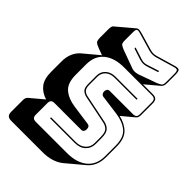

<svg xmlns="http://www.w3.org/2000/svg" viewBox="-310 -1119 1370 1370"><g transform="rotate(45 375.0 -434.5)"><path d="M389 119H73Q49 119 38 108Q27 97 27 73V-44Q27 -57 30.5 -66Q34 -75 41 -81L141 -165Q88 -181 57.5 -219.5Q27 -258 27 -330V-435Q27 -480 42 -515Q57 -550 85 -574L200 -670L149 -689Q119 -700 110 -710Q101 -720 101 -751V-832Q101 -849 103.5 -859Q106 -869 112 -873L241 -982Q246 -986 256.5 -986.5Q267 -987 285 -982L422 -942Q438 -938 450 -938Q462 -938 478 -942L615 -982Q648 -992 658.5 -984.5Q669 -977 669 -941V-860Q669 -841 665 -831Q661 -821 653 -814L553 -730H653Q677 -730 688 -719Q699 -708 699 -684V-565Q699 -552 695.5 -543Q692 -534 685 -528L595 -453Q658 -439 696.5 -400.5Q735 -362 735 -281V-176Q735 -131 720 -96Q705 -61 676 -37L547 71Q519 94 479 106.5Q439 119 389 119ZM481 -932Q464 -928 450 -928Q436 -928 419 -932L282 -972Q256 -980 248 -974Q240 -968 240 -941V-860Q240 -833 248.5 -825Q257 -817 282 -807L419 -757Q426 -754 434 -753Q442 -752 451 -752Q460 -753 470.5 -755Q481 -757 490 -761L618 -807Q642 -817 650.5 -825Q659 -833 659 -860V-941Q659 -968 651 -974Q643 -980 618 -972ZM330 -879 417 -851Q424 -849 431.5 -847Q439 -845 449 -845Q459 -845 466.5 -847Q474 -849 481 -851L568 -879V-868L485 -841Q476 -839 468 -837Q460 -835 449 -835Q438 -835 430 -837Q422 -839 413 -841L330 -868ZM518 0Q614 0 669.5 -45.5Q725 -91 725 -176V-281Q725 -365 682 -401Q639 -437 569 -447L420 -467Q407 -468 400 -477Q393 -486 393 -499Q393 -512 400 -520.5Q407 -529 420 -529H653Q672 -529 680.5 -537.5Q689 -546 689 -565V-684Q689 -703 680.5 -711.5Q672 -720 653 -720H373Q276 -720 221 -674.5Q166 -629 166 -544V-439Q166 -355 208.5 -319Q251 -283 321 -273L471 -252Q484 -251 490.5 -243Q497 -235 497 -218Q497 -206 490.5 -197.5Q484 -189 471 -189H202Q183 -189 174.5 -180.5Q166 -172 166 -153V-36Q166 -17 174.5 -8.5Q183 0 202 0ZM599 -630V-620H377Q335 -620 310 -597Q285 -574 285 -539V-457Q285 -422 299 -408Q313 -394 336 -390L547 -347Q577 -341 596.5 -321Q616 -301 616 -249V-191Q616 -147 586 -118.5Q556 -90 505 -90H256V-100H505Q551 -100 578.5 -125.5Q606 -151 606 -191V-249Q606 -296 589.5 -313.5Q573 -331 545 -337L334 -380Q308 -385 291.5 -400.5Q275 -416 275 -457V-539Q275 -579 303 -604.5Q331 -630 377 -630Z"/></g></svg>

Font: Bungee Shade
Style: Regular
Weight: 400
Designer: David Jonathan Ross
Foundry: David Jonathan Ross
Version: Version 1.001;PS 1.0;hotconv 1.0.72;makeotf.lib2.5.5900